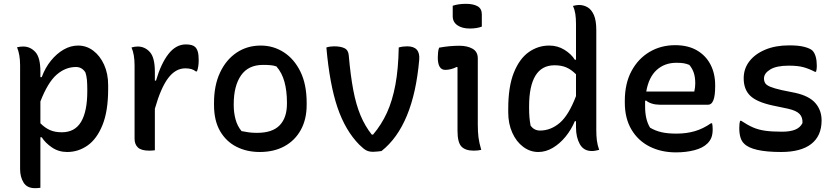

<svg xmlns="http://www.w3.org/2000/svg" viewBox="-20 -783 4370 1003"><path d="M69 -536Q77 -538 85 -539Q93 -540 101 -540Q138 -540 164.5 -511.5Q191 -483 191 -409V-380H198Q216 -429 246 -466Q276 -503 312.5 -524Q349 -545 388 -545Q432 -545 467.5 -518Q503 -491 524 -444.5Q545 -398 545 -338V-318Q545 -203 515.5 -130Q486 -57 437.5 -23Q389 11 331 11Q286 11 251 -13Q216 -37 198 -66H191V198Q182 199 176.5 199.5Q171 200 163 200Q121 200 103 170.5Q85 141 85 101V-442Q85 -498 69 -536ZM377 -433Q322 -433 276 -393Q230 -353 191 -253V-139Q215 -115 241 -103.5Q267 -92 303 -92Q371 -92 403.5 -146.5Q436 -201 436 -306V-316Q436 -345 434 -366.5Q432 -388 426 -405Q408 -433 377 -433Z M789 2Q780 3 773.5 3.5Q767 4 760 4Q718 4 700.5 -12.5Q683 -29 683 -58V-441Q683 -499 667 -535Q684 -540 699 -540Q737 -540 763 -511Q789 -482 789 -408V-362H795Q821 -451 860 -501Q899 -551 951 -551Q986 -551 1000 -537Q1009 -528 1013.5 -512Q1018 -496 1018 -469Q1018 -453 1016 -438.5Q1014 -424 1009 -410H1003Q993 -418 980 -422Q967 -426 948 -426Q897 -426 858.5 -375Q820 -324 789 -215Z M1342 -545Q1408 -545 1462.5 -510Q1517 -475 1549.5 -408.5Q1582 -342 1582 -246V-235Q1582 -160 1551.5 -104.5Q1521 -49 1466 -19Q1411 11 1337 11Q1269 11 1215 -16.5Q1161 -44 1129.5 -98.5Q1098 -153 1098 -235V-246Q1098 -337 1129.5 -404Q1161 -471 1216 -508Q1271 -545 1342 -545ZM1354 -444Q1277 -444 1239 -389Q1201 -334 1201 -239V-233Q1201 -195 1210.5 -159.5Q1220 -124 1242 -98Q1262 -94 1280.5 -91.5Q1299 -89 1323 -89Q1403 -89 1441 -128.5Q1479 -168 1479 -241V-248Q1479 -308 1466 -355.5Q1453 -403 1424 -436Q1410 -441 1393 -442.5Q1376 -444 1354 -444Z M1725 -541Q1760 -541 1780 -531Q1800 -521 1802 -493Q1811 -389 1825.5 -312.5Q1840 -236 1863.5 -180Q1887 -124 1922 -80H1929Q1973 -132 2001.5 -194.5Q2030 -257 2045.5 -340Q2061 -423 2063 -535Q2084 -541 2107 -541Q2176 -541 2170 -471Q2140 -126 1973 6Q1964 7 1952.5 8.5Q1941 10 1929 10Q1909 10 1894.5 3Q1880 -4 1857 -27Q1784 -101 1743 -221.5Q1702 -342 1685 -535Q1693 -538 1704.5 -539.5Q1716 -541 1725 -541Z M2370 -100V-432L2365 -433Q2352 -426 2336.5 -422Q2321 -418 2306 -418Q2267 -418 2267 -483Q2267 -497 2268.5 -510.5Q2270 -524 2274 -534Q2301 -539 2327.5 -541.5Q2354 -544 2380 -544Q2421 -544 2448.5 -528.5Q2476 -513 2476 -478V-132Q2476 -94 2479.5 -66Q2483 -38 2494 0Q2475 4 2455 4Q2411 4 2390.5 -17.5Q2370 -39 2370 -100ZM2345 -753Q2375 -763 2414 -763Q2452 -763 2474.5 -750.5Q2497 -738 2497 -708V-644Q2471 -634 2434 -634Q2394 -634 2369.5 -651Q2345 -668 2345 -698Z M2849 -545Q2893 -545 2928.5 -523Q2964 -501 2983 -471H2989V-658Q2989 -688 2985.5 -710.5Q2982 -733 2973 -752Q2991 -757 3005 -757Q3029 -757 3049.5 -745Q3070 -733 3082.5 -704.5Q3095 -676 3095 -626V-105Q3095 -73 3098 -49.5Q3101 -26 3110 0Q3100 2 3091 4Q3082 6 3072 6Q3029 6 3009 -30Q2989 -66 2989 -117V-150H2983Q2964 -105 2934 -68.5Q2904 -32 2867.5 -10.5Q2831 11 2792 11Q2749 11 2713 -16Q2677 -43 2656 -90Q2635 -137 2635 -196V-215Q2635 -331 2664.5 -404Q2694 -477 2742.5 -511Q2791 -545 2849 -545ZM2752 -126Q2771 -101 2801 -101Q2857 -101 2904 -141Q2951 -181 2989 -281V-395Q2964 -420 2938 -431Q2912 -442 2877 -442Q2810 -442 2777 -387.5Q2744 -333 2744 -228V-218Q2744 -190 2746 -168Q2748 -146 2752 -126Z M3507 -547Q3574 -547 3620.5 -520Q3667 -493 3691.5 -446Q3716 -399 3716 -338V-333Q3716 -282 3706.5 -259Q3697 -236 3680 -236H3426Q3404 -236 3385 -242Q3366 -248 3355 -258L3350 -256Q3350 -246 3350 -235V-226Q3350 -158 3376 -116Q3403 -100 3435 -92.5Q3467 -85 3514 -85Q3567 -85 3610.5 -98Q3654 -111 3694 -139H3700Q3703 -126 3703 -108Q3703 -82 3696.5 -65Q3690 -48 3676 -34Q3652 -10 3608 1.5Q3564 13 3511 13Q3434 13 3373.5 -17.5Q3313 -48 3278.5 -106.5Q3244 -165 3244 -247V-256Q3244 -347 3279 -412Q3314 -477 3373.5 -512Q3433 -547 3507 -547ZM3513 -455Q3452 -455 3410.5 -417.5Q3369 -380 3356 -305H3607Q3612 -327 3612 -347Q3612 -379 3604.5 -402Q3597 -425 3581 -444Q3566 -450 3552 -452.5Q3538 -455 3513 -455Z M4066 -95Q4107 -95 4133.5 -105.5Q4160 -116 4172 -140Q4174 -169 4157.5 -187Q4141 -205 4097 -215L4016 -232Q3933 -250 3899 -283Q3865 -316 3865 -374Q3865 -424 3894.5 -462.5Q3924 -501 3977.5 -523.5Q4031 -546 4103 -546Q4153 -546 4182.5 -538Q4212 -530 4224 -519Q4247 -495 4247 -438Q4247 -421 4243 -408H4237Q4206 -424 4177 -432Q4148 -440 4100 -440Q4036 -440 4003.5 -420Q3971 -400 3971 -373Q3971 -359 3977.5 -348.5Q3984 -338 4004.5 -329.5Q4025 -321 4065 -312L4134 -298Q4207 -282 4239.5 -244.5Q4272 -207 4272 -154Q4272 -73 4218 -31Q4164 11 4061 11Q3909 11 3867 -33Q3842 -56 3842 -114Q3842 -139 3846 -152H3852Q3885 -130 3913.5 -117.5Q3942 -105 3977.5 -100Q4013 -95 4066 -95Z"/></svg>

Font: Recursive Sn Csl St Med
Style: Regular
Weight: 500
Version: Version 1.079;hotconv 1.0.112;makeotfexe 2.5.65598; ttfautoh